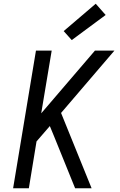

<svg xmlns="http://www.w3.org/2000/svg" viewBox="-20 -1005 640 1025"><path d="M50 0 172 -735H256L200 -400L487 -735H591L306 -402L469 0H381L270 -274L246 -332L175 -250L134 0ZM363 -791 320 -839 491 -985 544 -925Z"/></svg>

Font: Iosevka SS04 Extended Oblique
Style: Regular
Weight: 400
Width: 7
Italic angle: -9°
Monospace: yes
Designer: Belleve Invis
Foundry: Belleve Invis
Version: Version 19.0.0; ttfautohint (v1.8.4)